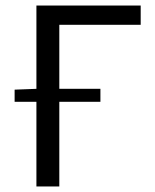

<svg xmlns="http://www.w3.org/2000/svg" viewBox="-20 -676 561 696"><path d="M33 -307V-351L112 -354V-656H490V-586H195V-354H344V-307H195V0H112V-307Z"/></svg>

Font: Processing Sans Pro
Style: Regular
Weight: 400
Designer: Paul D. Hunt
Foundry: Adobe Systems Incorporated
Version: Version 2.020;PS 2.000;hotconv 1.0.86;makeotf.lib2.5.63406